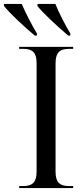

<svg xmlns="http://www.w3.org/2000/svg" viewBox="-64 -951 425 971"><path d="M112 -771H122L123 -781C97 -824 65 -886 46 -931H-44V-921C-17 -886 62 -812 112 -771ZM281 -771H291L292 -781C266 -824 234 -886 216 -931H126L125 -921C152 -886 232 -812 281 -771ZM33 0H306V-10H286C237 -10 217 -30 217 -82V-631C217 -684 237 -704 286 -704H306V-714H33V-704H52C101 -704 121 -685 121 -633V-82C121 -30 101 -10 52 -10H33Z"/></svg>

Font: Noto Serif Display SemiCondensed
Style: Regular
Weight: 400
Width: 4
Designer: Monotype Design Team
Foundry: Monotype Imaging Inc.
Version: Version 2.009